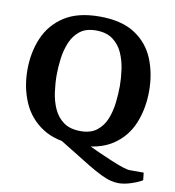

<svg xmlns="http://www.w3.org/2000/svg" viewBox="-86 -704 852 937"><g transform="rotate(10 340.0 -235.5)"><path d="M383 -3Q414 12 448 27Q482 42 514 55.5Q546 69 570.5 77Q595 85 607 85H676L680 122Q661 134 626.5 145.5Q592 157 563 157Q546 157 525 152Q504 147 476 133.5Q448 120 408 96L239 -8ZM333 9Q227 9 160 -34.5Q93 -78 61.5 -151Q30 -224 30 -311Q30 -398 61 -470Q92 -542 158.5 -585Q225 -628 333 -628Q442 -628 508 -585Q574 -542 603.5 -470Q633 -398 633 -311Q633 -224 603 -151Q573 -78 507 -34.5Q441 9 333 9ZM337 -61Q387 -61 417.5 -85Q448 -109 463 -147Q478 -185 483 -228.5Q488 -272 488 -311Q488 -349 482 -392Q476 -435 459.5 -472.5Q443 -510 411 -534Q379 -558 327 -558Q277 -558 247 -534Q217 -510 201.5 -472.5Q186 -435 180.5 -392Q175 -349 175 -311Q175 -270 181 -226Q187 -182 204 -144.5Q221 -107 253 -84Q285 -61 337 -61Z"/></g></svg>

Font: Manuale
Style: Bold
Weight: 700
Version: Version 1.002